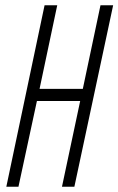

<svg xmlns="http://www.w3.org/2000/svg" viewBox="-20 -708 449 728"><path d="M4 0 149 -688H197L130 -371H294L361 -688H409L262 0H215L284 -325H120L50 0Z"/></svg>

Font: Saira UltraCondensed Light
Style: Italic
Weight: 300
Width: 1
Italic angle: -12°
Designer: Hector Gatti with collaboration of the Omnibus-Type team
Foundry: Omnibus-Type
Version: Version 1.101